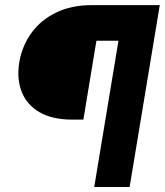

<svg xmlns="http://www.w3.org/2000/svg" viewBox="-20 -748 659 768"><path d="M579.1 -585H365.7L313.5 -269.5H270.5Q189 -269.5 137.9 -299.3Q86.9 -329.1 66.7 -381.1Q46.4 -433.1 57.1 -499Q68.4 -564.5 105.5 -616Q142.6 -667.5 203.9 -697.5Q265.1 -727.5 346.7 -727.5H603ZM356.9 0 477.5 -727.5H619.1L498.5 0Z"/></svg>

Font: Inter 28pt Black
Style: Italic
Weight: 900
Italic angle: -9.3988°
Designer: Rasmus Andersson
Foundry: rsms
Version: Version 4.001;git-66647c0bb